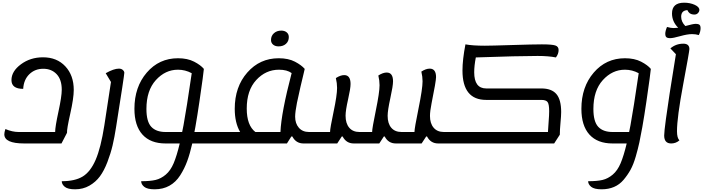

<svg xmlns="http://www.w3.org/2000/svg" viewBox="-20 -1039 5216 1424"><path d="M160 25Q12 25 12 -43Q12 -58 20 -82Q71 -60 119 -60H389Q389 -98 413.5 -211Q438 -324 438 -373Q438 -449 400 -489Q362 -529 301 -529Q239 -529 197.5 -488.5Q156 -448 152 -380Q65 -380 65 -445Q65 -510 135 -562Q205 -614 299 -614Q402 -614 464.5 -547Q527 -480 527 -372Q527 -311 501 -195.5Q475 -80 477 -54L436 25Z M537 365Q483 365 460.5 346.5Q438 328 438 305Q536 305 593.5 270Q651 235 689.5 146Q728 57 754 -110Q786 -316 803 -431L764 -496Q824 -530 862 -530Q880 -530 891 -520Q902 -510 902 -499Q902 -482 841 -97Q829 -20 815 39.5Q801 99 776.5 163Q752 227 721 269Q690 311 643 338Q596 365 537 365Z M1127 365Q1072 365 1049.5 346.5Q1027 328 1027 305Q1094 305 1134 295.5Q1174 286 1209.5 256Q1245 226 1268 171.5Q1291 117 1313 25H1208Q1096 25 1036.5 -41Q977 -107 977 -232Q977 -394 1068.5 -500.5Q1160 -607 1300 -607Q1371 -607 1420 -581.5Q1469 -556 1492 -528Q1492 -520 1483 -454Q1474 -388 1459 -285Q1444 -182 1429 -97Q1425 -70 1422 -60H1584Q1600 -60 1594 -18Q1586 25 1570 25H1406Q1389 100 1368.5 156Q1348 212 1316 262Q1284 312 1236.5 338.5Q1189 365 1127 365ZM1208 -60H1331Q1335 -76 1341 -110Q1363 -229 1402 -496Q1354 -522 1300 -522Q1206 -522 1136 -445Q1066 -368 1066 -231Q1066 -137 1102 -98.5Q1138 -60 1208 -60Z M2046 -695Q2021 -695 2005.5 -708Q1990 -721 1990 -742Q1990 -773 2011.5 -792.5Q2033 -812 2066 -812Q2091 -812 2106.5 -799Q2122 -786 2122 -764Q2122 -733 2101 -714Q2080 -695 2046 -695ZM1810 -234Q1810 -109 1874 -60H2060Q2066 -203 2143 -497Q2109 -522 2049 -522Q1951 -522 1880.5 -445.5Q1810 -369 1810 -234ZM1571 25Q1555 25 1561 -17Q1569 -60 1585 -60H1761Q1721 -128 1721 -232Q1721 -395 1814 -501Q1907 -607 2047 -607Q2119 -607 2167.5 -581.5Q2216 -556 2240 -528Q2240 -526 2231.5 -491.5Q2223 -457 2208.5 -395Q2194 -333 2183 -279V-280Q2169 -208 2169 -174Q2169 -123 2196.5 -91.5Q2224 -60 2272 -60H2308Q2324 -60 2318 -18Q2310 25 2294 25H2231Q2175 25 2148 -27H2141L2108 25Z M2295 25Q2279 25 2285 -17Q2293 -60 2309 -60H2428V-61Q2428 -87 2454 -210Q2480 -333 2480 -387Q2480 -422 2471 -460Q2505 -482 2533 -482Q2580 -482 2580 -416Q2580 -383 2561.5 -301.5Q2543 -220 2543 -181Q2543 -124 2570 -92Q2597 -60 2646 -60H2740V-61Q2740 -87 2767.5 -220.5Q2795 -354 2795 -407Q2795 -441 2786 -479Q2820 -501 2848 -501Q2895 -501 2895 -436Q2895 -402 2875 -311Q2855 -220 2855 -180Q2855 -123 2882 -91.5Q2909 -60 2958 -60H3054V-61Q3054 -87 3084 -234Q3114 -381 3114 -436Q3114 -470 3105 -508Q3139 -530 3167 -530Q3214 -530 3214 -467Q3214 -437 3181 -274Q3169 -214 3169 -179Q3169 -124 3196 -92Q3223 -60 3272 -60H3308Q3324 -60 3318 -18Q3310 25 3294 25H3230Q3174 25 3147 -27H3141L3107 25H2916Q2860 25 2833 -27H2827L2793 25H2604Q2548 25 2521 -27H2515L2481 25Z M3295 25Q3279 25 3285 -17Q3293 -60 3309 -60H4044Q4045 -86 4049 -136Q4053 -186 4053 -214Q4053 -267 4041 -282.5Q4029 -298 3995 -298H3586Q3410 -298 3410 -516Q3410 -596 3432 -710Q3485 -700 3576 -700Q3621 -700 3777.5 -705Q3934 -710 3999 -710Q4073 -710 4098 -702Q4123 -694 4123 -668Q4123 -639 4103 -613Q4048 -624 3967 -624Q3828 -624 3509 -613Q3497 -551 3497 -503Q3497 -383 3586 -383H3995Q4071 -383 4106.5 -341.5Q4142 -300 4142 -208Q4142 -181 4137 -128.5Q4132 -76 4132 -40L4090 25Z M4442 365Q4387 365 4364.5 346.5Q4342 328 4342 305Q4409 305 4449 295.5Q4489 286 4524.5 256Q4560 226 4583 171.5Q4606 117 4628 25H4523Q4411 25 4351.5 -41Q4292 -107 4292 -232Q4292 -394 4383.5 -500.5Q4475 -607 4615 -607Q4686 -607 4735 -581.5Q4784 -556 4807 -528Q4807 -520 4798 -454Q4789 -388 4774 -285Q4759 -182 4744 -97Q4732 -30 4722 17Q4712 64 4695 122.5Q4678 181 4656.5 220Q4635 259 4605 294.5Q4575 330 4534 347.5Q4493 365 4442 365ZM4523 -60H4646Q4650 -76 4656 -110Q4678 -229 4717 -496Q4669 -522 4615 -522Q4521 -522 4451 -445Q4381 -368 4381 -231Q4381 -137 4417 -98.5Q4453 -60 4523 -60Z M4951 -756Q4929 -756 4921.5 -764Q4914 -772 4914 -787Q4914 -809 4927 -839Q4955 -831 4975 -831Q4986 -831 5010 -833Q4964 -879 4964 -939Q4964 -1019 5054 -1019Q5098 -1019 5133 -1003Q5168 -987 5167 -964Q5166 -950 5153.5 -939Q5141 -928 5118 -932Q5091 -935 5078 -964Q5032 -961 5032 -915Q5032 -877 5063 -846Q5121 -862 5138 -862Q5161 -862 5168.5 -854.5Q5176 -847 5176 -832Q5176 -805 5163 -779Q5140 -786 5113 -786Q5078 -786 5025 -771Q4972 -756 4951 -756ZM4958 25Q4906 25 4906 -34Q4906 -61 4919 -157Q4932 -253 4946.5 -345.5Q4961 -438 4977 -537Q4993 -636 4993 -637L4952 -680Q4993 -715 5048 -715Q5093 -715 5093 -675Q5093 -659 5047 -413.5Q5001 -168 5001 -66Q5001 -16 5019 2Q4993 25 4958 25Z"/></svg>

Font: Lemonada Light
Style: Regular
Weight: 300
Designer: Mohamed Gaber (Arabic), Eduardo Tunni (Latin)
Foundry: Kief Type Foundry
Version: Version 4.004